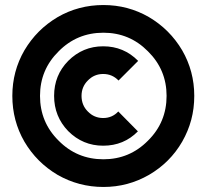

<svg xmlns="http://www.w3.org/2000/svg" viewBox="-20 -732 821 763"><path d="M391 -712Q292 -712 209 -664Q167 -639 134.5 -606.5Q102 -574 77 -532Q29 -449 29 -351Q29 -252 77 -169Q126 -86 209 -37Q293 11 391 11Q440 11 485 -1Q530 -13 572 -37Q656 -86 704 -169Q728 -211 740 -256Q752 -301 752 -351Q752 -449 704 -532Q655 -615 572 -664Q489 -712 391 -712ZM391 -602Q495 -602 568 -528Q642 -455 642 -351Q642 -246 568 -173Q495 -99 391 -99Q286 -99 213 -173Q139 -246 139 -351Q139 -455 213 -528Q286 -602 391 -602ZM390 -548Q309 -548 251 -490Q195 -433 195 -351Q195 -310 209 -275Q223 -240 251 -211Q309 -153 390 -153Q472 -153 528 -210L450 -289Q426 -263 390 -263Q354 -263 329 -289Q304 -314 304 -351Q304 -387 329 -412Q354 -438 390 -438Q426 -438 451 -412L529 -490Q472 -548 390 -548Z"/></svg>

Font: Unageo
Style: ExtraBold
Weight: 800
Designer: Richard Sepsi
Foundry: Richard Sepsi
Version: Version 2.000